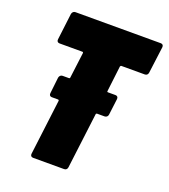

<svg xmlns="http://www.w3.org/2000/svg" viewBox="-130 -794 781 888"><g transform="rotate(20 261.0 -350.0)"><path d="M505 -554 522 -685C523 -694 518 -700 509 -700H89C80 -700 74 -694 72 -685L56 -554C55 -545 60 -539 69 -539H182C185 -539 186 -537 186 -534L170 -408C170 -405 168 -403 165 -403H134C125 -403 119 -397 117 -388L108 -308C107 -299 112 -293 120 -293H151C154 -293 156 -291 156 -288L122 -15C121 -6 126 0 135 0H288C297 0 303 -6 304 -15L338 -288C338 -291 341 -293 343 -293H380C389 -293 396 -299 397 -308L407 -388C408 -397 403 -403 394 -403H357C354 -403 352 -405 353 -408L368 -534C369 -537 371 -539 374 -539H489C498 -539 504 -545 505 -554Z"/></g></svg>

Font: Barlow Condensed Black
Style: Italic
Weight: 900
Width: 3
Italic angle: -7°
Designer: Jeremy Tribby
Foundry: Tribby Type
Version: Version 1.422;hotconv 1.0.109;makeotfexe 2.5.65596